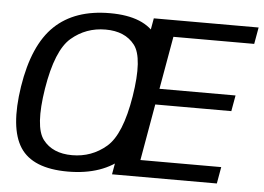

<svg xmlns="http://www.w3.org/2000/svg" viewBox="-50 -746 1119 815"><g transform="rotate(5 510.0 -338.5)"><path d="M266.2 4.8Q415.4 4.8 501.3 -76.9Q587.2 -158.7 615.3 -337.5Q642.9 -515.6 589.5 -598.1Q536.1 -680.6 386.9 -680.6Q237.6 -680.6 151.6 -598.7Q65.6 -516.7 37.5 -337.5Q10 -159.5 63.3 -77.3Q116.7 4.8 266.2 4.8ZM278.7 -66.1Q195.3 -66.1 154.3 -119.6Q113.3 -173 139.6 -337.5Q166.5 -503.2 228.8 -556.5Q291.1 -609.7 374.4 -609.7Q457.5 -609.7 498.7 -556.5Q539.9 -503.2 513.3 -337.5Q486.6 -172.7 424.2 -119.4Q361.8 -66.1 278.7 -66.1ZM454.8 0H901.4L913.9 -70.9H569.6L611.8 -311.3H935.9L948 -379.1H623.8L663.5 -604.1H1007.8L1020.4 -675H573.8Z"/></g></svg>

Font: Anybody Thin
Style: Italic
Weight: 100
Italic angle: -10°
Designer: Tyler Finck
Foundry: Etcetera Type Company
Version: Version 1.114;gftools[0.9.25]